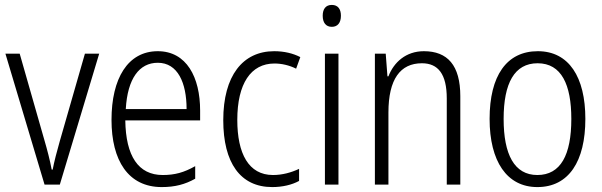

<svg xmlns="http://www.w3.org/2000/svg" viewBox="-20 -750 2445 780"><path d="M161 0H223L383 -532H325L223 -177C211 -135 200 -93 194 -61H190C183 -99 172 -141 160 -182L60 -532H2Z M621 -542C499 -542 433 -431 433 -263C433 -98 501 10 637 10C691 10 732 -1 773 -24V-75C727 -49 690 -39 641 -39C542 -39 491 -116 489 -261H793V-301C793 -436 738 -542 621 -542ZM621 -495C702 -495 738 -414 738 -307H491C498 -431 546 -495 621 -495Z M1086 10C1127 10 1166 1 1195 -15V-64C1163 -49 1127 -39 1089 -39C990 -39 944 -126 944 -263C944 -410 999 -492 1095 -492C1124 -492 1155 -485 1183 -471L1200 -518C1171 -533 1135 -542 1094 -542C966 -542 887 -442 887 -262C887 -89 956 10 1086 10Z M1328 -730C1303 -730 1291 -713 1291 -686C1291 -658 1304 -641 1328 -641C1352 -641 1365 -658 1365 -686C1365 -713 1353 -730 1328 -730ZM1355 -532H1300V0H1355Z M1702 -542C1629 -542 1580 -497 1558 -440H1554L1547 -532H1503V0H1558V-293C1558 -428 1606 -493 1694 -493C1760 -493 1795 -449 1795 -350V0H1850V-359C1850 -485 1798 -542 1702 -542Z M2358 -267C2358 -437 2291 -542 2165 -542C2038 -542 1969 -442 1969 -267C1969 -95 2039 10 2163 10C2291 10 2358 -95 2358 -267ZM2026 -267C2026 -412 2070 -493 2164 -493C2261 -493 2301 -406 2301 -267C2301 -121 2258 -39 2163 -39C2069 -39 2026 -123 2026 -267Z"/></svg>

Font: Noto Sans Display SemiCondensed Light
Style: Regular
Weight: 300
Width: 4
Designer: Monotype Design Team
Foundry: Monotype Imaging Inc.
Version: Version 1.900